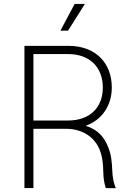

<svg xmlns="http://www.w3.org/2000/svg" viewBox="-20 -962 654 982"><path d="M105 0H150.9V-303.2H320.8C402.8 -302.2 463.4 -260.3 489.3 -197.3C503.9 -161.6 507.8 -121.6 508.3 -82C508.8 -50.3 512.7 -27.3 521 0L572.3 0.5C561 -27.8 555.7 -53.7 554.2 -89.8C552.2 -135.7 548.8 -170.9 534.2 -207.5C513.7 -261.7 478 -300.8 418 -318.4C502.4 -348.6 551.8 -422.9 551.8 -514.2C551.8 -640.6 468.3 -727.5 330.6 -727.5H105ZM289.1 -805.2H328.1L414.1 -941.9H361.8ZM150.9 -345.7V-685.5H328.6C439.5 -685.5 505.9 -617.2 505.9 -514.2C505.9 -412.1 439.5 -345.7 329.1 -345.7Z"/></svg>

Font: Raveo ExtraLight
Style: Regular
Weight: 200
Designer: Jakub Foglar, Rasmus Andersson (Inter)
Foundry: Jakubfoglar.com
Version: Version 1.100;Glyphs 3.2.3 (3260)